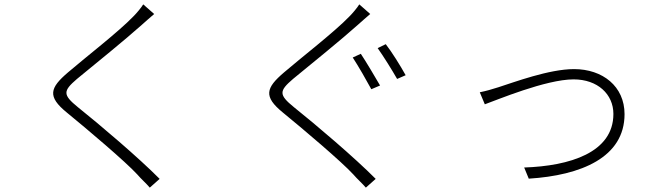

<svg xmlns="http://www.w3.org/2000/svg" viewBox="-20 -809 3040 878"><path d="M635 -789C626 -774 605 -749 590 -734C523 -664 364 -541 291 -478C208 -407 195 -368 286 -294C379 -218 554 -70 608 -11C624 8 649 30 665 49L710 9C614 -88 435 -240 336 -319C266 -376 268 -393 332 -448C409 -511 558 -632 628 -695C641 -706 670 -733 685 -745Z M1630 -563 1593 -546C1618 -508 1657 -440 1678 -401L1718 -418C1696 -456 1654 -527 1630 -563ZM1744 -607 1707 -589C1734 -551 1772 -490 1796 -448L1835 -465C1812 -507 1770 -574 1744 -607ZM1623 -789C1614 -774 1593 -749 1578 -734C1511 -664 1352 -541 1279 -478C1196 -407 1183 -368 1274 -294C1367 -218 1542 -70 1596 -11C1612 8 1637 30 1653 49L1698 9C1602 -88 1423 -240 1324 -319C1254 -376 1256 -393 1320 -448C1397 -511 1546 -632 1616 -695C1629 -706 1658 -733 1673 -745Z M2174 -387 2197 -332C2248 -350 2476 -446 2603 -446C2713 -446 2785 -378 2785 -288C2785 -111 2585 -50 2377 -43L2398 8C2637 -7 2836 -89 2836 -287C2836 -414 2736 -493 2605 -493C2491 -493 2331 -433 2259 -410C2228 -400 2203 -393 2174 -387Z"/></svg>

Font: Noto Sans JP Light
Style: Regular
Weight: 300
Designer: Ryoko NISHIZUKA (kana & ideographs); Paul D. Hunt (Latin, Greek & Cyrillic); Wenlong ZHANG (bopomofo); Sandoll Communica
Foundry: Adobe Systems Incorporated
Version: Version 1.004;PS 1.004;hotconv 1.0.82;makeotf.lib2.5.63406